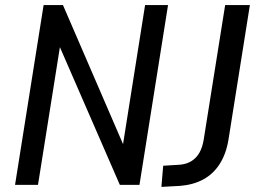

<svg xmlns="http://www.w3.org/2000/svg" viewBox="-20 -725 1005 753"><path d="M39 0 151 -705H227L475 -131H458L549 -705H639L527 0H450L201 -572H220L129 0ZM613 8 620 -75 685 -79Q711 -81 730.5 -93Q750 -105 762 -126Q774 -147 779 -178L863 -705H960L876 -177Q867 -122 842 -82.5Q817 -43 777.5 -21.5Q738 0 686 4Z"/></svg>

Font: Nunito Sans 10pt Condensed SemiBold
Style: Italic
Weight: 600
Width: 3
Italic angle: -9°
Designer: Vernon Adams
Foundry: Vernon Adams
Version: Version 3.101;gftools[0.9.27]